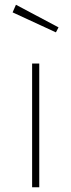

<svg xmlns="http://www.w3.org/2000/svg" viewBox="-20 -787 300 807"><path d="M145 -520V0H115V-520ZM47 -767 226 -672 215 -651 33 -735Z"/></svg>

Font: Firava
Style: Regular
Weight: 400
Designer: Carrois Corporate & Edenspiekermann AG
Foundry: Greg Finn Gibson
Version: Version 5.000